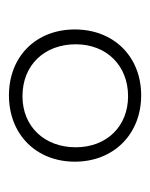

<svg xmlns="http://www.w3.org/2000/svg" viewBox="28 -792 343 440"><g transform="rotate(90 200.0 -572.5)"><path d="M199 -421C288 -421 351 -483 351 -572C351 -661 288 -724 199 -724C110 -724 48 -661 48 -572C48 -483 110 -421 199 -421ZM201 -452C129 -452 82 -503 82 -574C82 -645 131 -694 201 -694C270 -694 318 -645 318 -574C318 -503 271 -452 201 -452Z"/></g></svg>

Font: Noto Serif Myanmar ExtraLight
Style: Regular
Weight: 200
Designer: Ben Mitchell and the Monotype Design Team
Foundry: Monotype Imaging Inc.
Version: Version 2.106